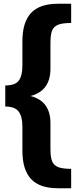

<svg xmlns="http://www.w3.org/2000/svg" viewBox="-20 -886 412 1020"><path d="M248 -521Q248 -403 142 -376Q248 -349 248 -232V-94Q248 -52 256.5 -30Q265 -8 288.5 1.5Q312 11 358 11V114H287Q190 114 144.5 64.5Q99 15 99 -85V-215Q99 -267 79 -293.5Q59 -320 8 -320V-432Q61 -432 80 -458Q99 -484 99 -537V-667Q99 -767 144.5 -816.5Q190 -866 287 -866H358V-764Q312 -764 288.5 -754.5Q265 -745 256.5 -723Q248 -701 248 -658Z"/></svg>

Font: Bitter Pro ExtraBold
Style: Regular
Weight: 800
Designer: Sol Matas, and Bitter project Authors
Foundry: Sol Matas
Version: Version 1.010